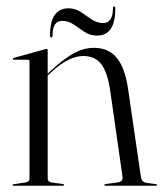

<svg xmlns="http://www.w3.org/2000/svg" viewBox="-20 -592 520 612"><path d="M132 -431.5V-357L140 -365Q186.5 -407.5 217.5 -423.5Q248.5 -439.5 279.5 -439.5Q326 -439.5 352.2 -407.5Q378.5 -375.5 388 -310L429 -29Q431.5 -11 447.5 -9L477 -5Q480.5 -4.5 480.5 -2.5Q480.5 0 477 0H316.5Q312.5 0 312.5 -2.5Q312.5 -5 317.5 -5.5L355 -10.5Q373 -13 370.5 -29L331 -305Q322.5 -361.5 302.8 -387.5Q283 -413.5 245.5 -413.5Q199 -413.5 143 -361.5L132 -351.5V-23Q132 -12.5 144 -10.5L179.5 -5.5Q184 -5.5 184 -2.5Q184 0 180.5 0H23Q20 0 20 -2.5Q20 -4 24 -5L62 -10.5Q74 -12.5 74 -22.5V-397Q74 -401.5 69 -401.5H23.5Q21 -401.5 21 -404Q21 -406 24 -407.5L121.5 -434.5Q125.5 -436 128 -436Q132 -436 132 -431.5ZM289 -478.5Q267 -478.5 249.5 -490.2Q232 -502 215 -513.8Q198 -525.5 178.5 -525.5Q147.5 -525.5 147.5 -479.5Q147.5 -472.5 143.5 -472.5Q139.5 -472.5 139.5 -479.5Q139.5 -565.5 198.5 -565.5Q220 -565.5 237.5 -553.8Q255 -542 272 -530.2Q289 -518.5 309 -518.5Q339.5 -518.5 340 -564.5Q340 -571.5 343.5 -571.5Q347.5 -571.5 347.5 -564.5Q347.5 -478.5 289 -478.5Z"/></svg>

Font: Fraunces 144pt S000 Light
Style: Regular
Weight: 300
Version: Version 1.000; ttfautohint (v1.8.3)